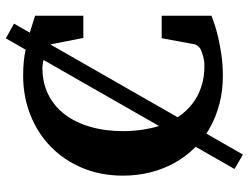

<svg xmlns="http://www.w3.org/2000/svg" viewBox="-120 -668 875 676"><g transform="rotate(-90 318.0 -330.5)"><path d="M600.1 -23.9Q590.8 -20 571 -13.4Q551.3 -6.8 523.4 -0.2Q495.6 6.3 461.2 11.2Q426.8 16.1 388.2 16.1Q336.9 16.1 291 4.4Q245.1 -7.3 206.1 -29.3Q195.3 -35.2 185.1 -42L111.3 86.9L60.5 57.1L138.7 -79.6L135.7 -82.5Q104.5 -113.8 82.5 -153.1Q60.5 -192.4 48.8 -238.5Q37.1 -284.7 37.1 -335.9Q37.1 -414.1 64.2 -478.5Q91.3 -543 138.7 -589.4Q186 -635.7 250.5 -661.4Q314.9 -687 389.2 -687Q417.5 -687 440.9 -684.6Q460.4 -682.6 480.5 -678.2L520.5 -748L572.3 -719.2L540.5 -663.6Q566.4 -655.8 600.1 -645V-475.1H522L500 -586.9Q500 -588.4 498.5 -590.3L242.7 -143.1L245.6 -138.7Q264.2 -111.8 289.6 -91.8Q314.9 -71.8 348.4 -60.3Q381.8 -48.8 423.8 -48.8Q442.4 -48.8 458 -53.5Q473.6 -58.1 481.9 -62Q485.8 -63.5 491.7 -70.1Q497.6 -76.7 499 -81.1L521 -199.2H600.1ZM436 -617.2Q425.3 -619.1 416 -619.1Q364.7 -619.1 323.5 -598.9Q282.2 -578.6 253.4 -541.3Q224.6 -503.9 209.2 -451.4Q193.8 -398.9 193.8 -334Q193.8 -298.8 199.2 -264.2Q203.6 -235.4 211.9 -208.5L444.3 -615.2Q440.4 -616.2 436 -617.2Z"/></g></svg>

Font: Charis SIL
Style: Bold
Weight: 700
Foundry: SIL International
Version: Version 4.112